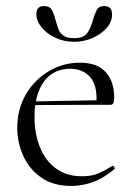

<svg xmlns="http://www.w3.org/2000/svg" viewBox="-20 -602 445 634"><path d="M215 12Q156 12 116.5 -15.5Q77 -43 57 -87Q37 -131 37 -180Q37 -241 65 -289.5Q93 -338 140.5 -366.5Q188 -395 244 -395Q301 -395 329 -364Q357 -333 357 -281Q357 -268 354.5 -262Q352 -256 345 -256H298Q303 -318 278.5 -346.5Q254 -375 212 -375Q156 -375 125 -332.5Q94 -290 94 -216Q94 -160 112 -115.5Q130 -71 165 -45.5Q200 -20 250 -20Q285 -20 307.5 -30.5Q330 -41 351 -54Q353 -56 356.5 -51.5Q360 -47 358 -44Q323 -14 287.5 -1Q252 12 215 12ZM81 -255 80 -267 308 -271V-256ZM224 -476Q258 -476 270 -495.5Q282 -515 287 -537Q292 -554 299 -568Q306 -582 324 -582Q338 -582 344 -575Q350 -568 350 -554Q350 -530 332 -509.5Q314 -489 285.5 -476.5Q257 -464 225 -464Q192 -464 163.5 -477Q135 -490 117.5 -511.5Q100 -533 100 -556Q100 -569 106.5 -575.5Q113 -582 125 -582Q144 -582 151 -569.5Q158 -557 163 -537Q167 -524 171.5 -509.5Q176 -495 188 -485.5Q200 -476 224 -476Z"/></svg>

Font: Cormorant Garamond Light
Style: Regular
Weight: 300
Designer: Christian Thalmann (Catharsis Fonts)
Foundry: Catharsis Fonts
Version: Version 4.001